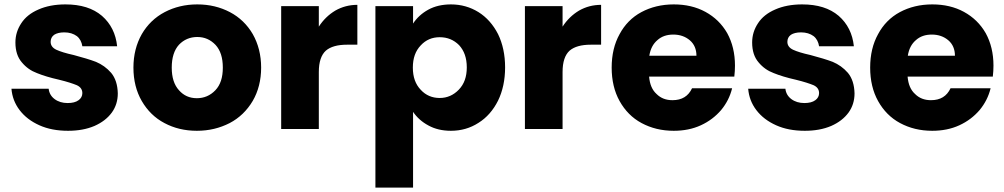

<svg xmlns="http://www.w3.org/2000/svg" viewBox="-20 -586 4560 872"><path d="M289 8C289 8 289 8 289 8C334 8 374 1 409 -14C443 -29 469 -49 488 -75C506 -100 515 -129 515 -162C515 -162 515 -162 515 -162C514 -201 504 -232 485 -255C465 -278 442 -294 416 -305C390 -315 356 -325 315 -336C315 -336 315 -336 315 -336C279 -344 253 -352 236 -360C219 -368 210 -380 210 -396C210 -396 210 -396 210 -396C210 -409 215 -420 226 -428C237 -435 252 -439 272 -439C272 -439 272 -439 272 -439C295 -439 314 -433 329 -422C343 -411 351 -395 354 -376C354 -376 512 -376 512 -376C512 -376 512 -376 512 -376C506 -433 483 -479 443 -514C402 -549 347 -566 277 -566C277 -566 277 -566 277 -566C230 -566 189 -558 155 -543C120 -528 94 -507 77 -481C59 -454 50 -425 50 -393C50 -393 50 -393 50 -393C50 -355 60 -325 79 -303C98 -280 121 -264 148 -254C175 -243 208 -233 248 -224C248 -224 248 -224 248 -224C285 -215 312 -206 329 -199C346 -191 354 -179 354 -163C354 -163 354 -163 354 -163C354 -150 348 -139 337 -131C325 -122 308 -118 287 -118C287 -118 287 -118 287 -118C264 -118 244 -124 228 -136C212 -148 203 -164 201 -183C201 -183 32 -183 32 -183C32 -183 32 -183 32 -183C35 -147 47 -115 69 -86C91 -57 121 -34 159 -17C197 0 240 8 289 8Z M874 8C874 8 874 8 874 8C929 8 978 -4 1023 -27C1067 -50 1102 -84 1128 -128C1153 -171 1166 -222 1166 -279C1166 -279 1166 -279 1166 -279C1166 -336 1153 -387 1128 -431C1103 -474 1068 -508 1024 -531C980 -554 931 -566 876 -566C876 -566 876 -566 876 -566C821 -566 772 -554 728 -531C684 -508 649 -474 624 -431C599 -387 586 -336 586 -279C586 -279 586 -279 586 -279C586 -221 599 -170 624 -127C649 -84 683 -50 727 -27C770 -4 819 8 874 8ZM874 -140C874 -140 874 -140 874 -140C841 -140 814 -152 793 -176C771 -200 760 -234 760 -279C760 -279 760 -279 760 -279C760 -324 771 -359 793 -383C815 -406 843 -418 876 -418C876 -418 876 -418 876 -418C909 -418 936 -406 959 -382C981 -358 992 -324 992 -279C992 -279 992 -279 992 -279C992 -234 981 -200 958 -176C935 -152 907 -140 874 -140Z M1428 -465C1428 -465 1428 -558 1428 -558C1428 -558 1257 -558 1257 -558C1257 -558 1257 0 1257 0C1257 0 1428 0 1428 0C1428 0 1428 -259 1428 -259C1428 -259 1428 -259 1428 -259C1428 -305 1439 -337 1460 -356C1481 -374 1513 -383 1556 -383C1556 -383 1603 -383 1603 -383C1603 -383 1603 -564 1603 -564C1603 -564 1603 -564 1603 -564C1566 -564 1533 -555 1503 -538C1473 -520 1448 -496 1428 -465Z M1856 -479C1856 -479 1856 -558 1856 -558C1856 -558 1685 -558 1685 -558C1685 -558 1685 266 1685 266C1685 266 1856 266 1856 266C1856 266 1856 -78 1856 -78C1856 -78 1856 -78 1856 -78C1873 -53 1896 -32 1926 -16C1955 0 1989 8 2028 8C2028 8 2028 8 2028 8C2074 8 2116 -4 2153 -28C2190 -51 2220 -85 2242 -129C2263 -172 2274 -223 2274 -280C2274 -280 2274 -280 2274 -280C2274 -337 2263 -388 2242 -431C2220 -474 2190 -508 2153 -531C2116 -554 2074 -566 2028 -566C2028 -566 2028 -566 2028 -566C1989 -566 1954 -558 1925 -542C1896 -526 1873 -505 1856 -479ZM2100 -280C2100 -280 2100 -280 2100 -280C2100 -237 2088 -204 2064 -179C2040 -154 2011 -141 1977 -141C1977 -141 1977 -141 1977 -141C1943 -141 1914 -153 1891 -178C1867 -203 1855 -236 1855 -279C1855 -279 1855 -279 1855 -279C1855 -322 1867 -355 1891 -380C1914 -405 1943 -417 1977 -417C1977 -417 1977 -417 1977 -417C2012 -417 2041 -405 2065 -381C2088 -356 2100 -323 2100 -280Z M2535 -465C2535 -465 2535 -558 2535 -558C2535 -558 2364 -558 2364 -558C2364 -558 2364 0 2364 0C2364 0 2535 0 2535 0C2535 0 2535 -259 2535 -259C2535 -259 2535 -259 2535 -259C2535 -305 2546 -337 2567 -356C2588 -374 2620 -383 2663 -383C2663 -383 2710 -383 2710 -383C2710 -383 2710 -564 2710 -564C2710 -564 2710 -564 2710 -564C2673 -564 2640 -555 2610 -538C2580 -520 2555 -496 2535 -465Z M3318 -288C3318 -288 3318 -288 3318 -288C3318 -344 3306 -393 3283 -435C3259 -477 3226 -509 3184 -532C3142 -555 3094 -566 3040 -566C3040 -566 3040 -566 3040 -566C2985 -566 2936 -554 2893 -531C2850 -508 2817 -474 2794 -431C2770 -388 2758 -337 2758 -279C2758 -279 2758 -279 2758 -279C2758 -221 2770 -170 2794 -127C2818 -84 2851 -50 2894 -27C2937 -4 2985 8 3040 8C3040 8 3040 8 3040 8C3085 8 3126 0 3163 -17C3200 -34 3230 -57 3255 -86C3279 -115 3296 -148 3305 -185C3305 -185 3123 -185 3123 -185C3123 -185 3123 -185 3123 -185C3106 -149 3077 -131 3034 -131C3034 -131 3034 -131 3034 -131C3005 -131 2981 -140 2962 -159C2942 -177 2931 -203 2928 -238C2928 -238 3315 -238 3315 -238C3315 -238 3315 -238 3315 -238C3317 -255 3318 -272 3318 -288ZM2929 -333C2929 -333 2929 -333 2929 -333C2934 -364 2946 -387 2966 -404C2985 -421 3009 -429 3038 -429C3038 -429 3038 -429 3038 -429C3068 -429 3093 -420 3113 -403C3133 -386 3143 -362 3143 -333C3143 -333 2929 -333 2929 -333Z M3635 8C3635 8 3635 8 3635 8C3680 8 3720 1 3755 -14C3789 -29 3815 -49 3834 -75C3852 -100 3861 -129 3861 -162C3861 -162 3861 -162 3861 -162C3860 -201 3850 -232 3831 -255C3811 -278 3788 -294 3762 -305C3736 -315 3702 -325 3661 -336C3661 -336 3661 -336 3661 -336C3625 -344 3599 -352 3582 -360C3565 -368 3556 -380 3556 -396C3556 -396 3556 -396 3556 -396C3556 -409 3561 -420 3572 -428C3583 -435 3598 -439 3618 -439C3618 -439 3618 -439 3618 -439C3641 -439 3660 -433 3675 -422C3689 -411 3697 -395 3700 -376C3700 -376 3858 -376 3858 -376C3858 -376 3858 -376 3858 -376C3852 -433 3829 -479 3789 -514C3748 -549 3693 -566 3623 -566C3623 -566 3623 -566 3623 -566C3576 -566 3535 -558 3501 -543C3466 -528 3440 -507 3423 -481C3405 -454 3396 -425 3396 -393C3396 -393 3396 -393 3396 -393C3396 -355 3406 -325 3425 -303C3444 -280 3467 -264 3494 -254C3521 -243 3554 -233 3594 -224C3594 -224 3594 -224 3594 -224C3631 -215 3658 -206 3675 -199C3692 -191 3700 -179 3700 -163C3700 -163 3700 -163 3700 -163C3700 -150 3694 -139 3683 -131C3671 -122 3654 -118 3633 -118C3633 -118 3633 -118 3633 -118C3610 -118 3590 -124 3574 -136C3558 -148 3549 -164 3547 -183C3547 -183 3378 -183 3378 -183C3378 -183 3378 -183 3378 -183C3381 -147 3393 -115 3415 -86C3437 -57 3467 -34 3505 -17C3543 0 3586 8 3635 8Z M4492 -288C4492 -288 4492 -288 4492 -288C4492 -344 4480 -393 4457 -435C4433 -477 4400 -509 4358 -532C4316 -555 4268 -566 4214 -566C4214 -566 4214 -566 4214 -566C4159 -566 4110 -554 4067 -531C4024 -508 3991 -474 3968 -431C3944 -388 3932 -337 3932 -279C3932 -279 3932 -279 3932 -279C3932 -221 3944 -170 3968 -127C3992 -84 4025 -50 4068 -27C4111 -4 4159 8 4214 8C4214 8 4214 8 4214 8C4259 8 4300 0 4337 -17C4374 -34 4404 -57 4429 -86C4453 -115 4470 -148 4479 -185C4479 -185 4297 -185 4297 -185C4297 -185 4297 -185 4297 -185C4280 -149 4251 -131 4208 -131C4208 -131 4208 -131 4208 -131C4179 -131 4155 -140 4136 -159C4116 -177 4105 -203 4102 -238C4102 -238 4489 -238 4489 -238C4489 -238 4489 -238 4489 -238C4491 -255 4492 -272 4492 -288ZM4103 -333C4103 -333 4103 -333 4103 -333C4108 -364 4120 -387 4140 -404C4159 -421 4183 -429 4212 -429C4212 -429 4212 -429 4212 -429C4242 -429 4267 -420 4287 -403C4307 -386 4317 -362 4317 -333C4317 -333 4103 -333 4103 -333Z"/></svg>

Font: Girnar Poppins
Style: Bold
Weight: 500
Designer: Ninad Kale (Devanagari), Jonny Pinhorn (Latin)
Foundry: Indian Type Foundry
Version: ""